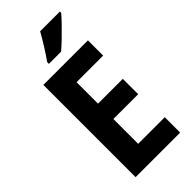

<svg xmlns="http://www.w3.org/2000/svg" viewBox="-289 -993 1051 1051"><g transform="rotate(-45 236.5 -467.0)"><path d="M421 0H76V-714H421V-596H215V-430H407V-311H215V-119H421ZM424 -924Q409 -906 382.5 -878.5Q356 -851 326.5 -822.5Q297 -794 273 -774H179V-787Q204 -823 228.5 -862Q253 -901 271 -934H424Z"/></g></svg>

Font: Noto Sans Sinhala UI Condensed
Style: Bold
Weight: 700
Width: 3
Designer: Jelle Bosma - Monotype Design Team
Foundry: Monotype Imaging Inc.
Version: Version 2.006; ttfautohint (v1.8.4.7-5d5b)